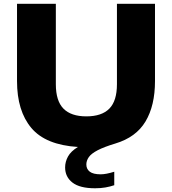

<svg xmlns="http://www.w3.org/2000/svg" viewBox="-20 -760 900 1004"><path d="M477 224.5Q397.5 224.5 359 194.8Q320.5 165 320.5 115.5Q320.5 86 335.5 58.5Q350.5 31 387.5 8.5Q218.5 -2 143.8 -91Q69 -180 69 -336V-740H272V-319.5Q272 -232.5 311.8 -192Q351.5 -151.5 431.5 -151.5Q512 -151.5 551.8 -192Q591.5 -232.5 591.5 -319.5V-740H790.5V-336Q790.5 -208 741 -125Q691.5 -42 583 -9.5Q523.5 8.5 490.5 25.8Q457.5 43 444.5 61.5Q431.5 80 431.5 100Q431.5 124 449.5 137.8Q467.5 151.5 506.5 151.5Q520.5 151.5 537.8 148.2Q555 145 577.5 138V208.5Q555.5 216 531.2 220.2Q507 224.5 477 224.5Z"/></svg>

Font: Encode Sans Expanded ExtraBold
Style: Regular
Weight: 800
Width: 7
Designer: Multiple Designers
Foundry: Impallari Type
Version: Version 3.000; ttfautohint (v1.8.3) -l 8 -r 50 -G 200 -x 14 